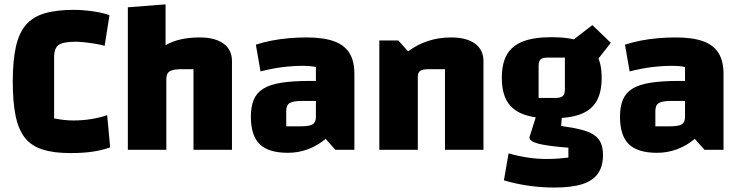

<svg xmlns="http://www.w3.org/2000/svg" viewBox="-20 -685 3383 878"><path d="M483.8 -11Q446 2.2 403 8.6Q359.9 15 301.6 15Q225.5 15 174.6 -1.3Q123.6 -17.5 94 -54.8Q64.5 -92 51.4 -155.2Q38.4 -218.3 38.4 -312Q38.4 -406.2 52.3 -469.7Q66.2 -533.2 97.9 -570.5Q129.6 -607.7 183.7 -623.9Q237.8 -640 319.2 -640Q346.3 -640 377.6 -636.7Q408.9 -633.5 436.9 -627.8Q464.9 -622.2 480.6 -615.2L458.5 -475.4Q438.1 -481.4 413 -485.4Q388 -489.4 364.8 -491.8Q341.6 -494.2 325.3 -494.2Q270.4 -494.2 248.9 -479.9Q227.5 -465.7 227.5 -422.8V-143.8Q249.7 -139.1 271.8 -136.6Q294 -134.1 316.1 -134.1Q357.3 -134.1 398.1 -140.7Q438.8 -147.4 470 -158.4Z M564.6 0V-651.7L737.1 -665V-478.4Q769.1 -496.8 808.3 -505.3Q847.6 -513.8 892.8 -513.8Q963.5 -513.8 1002.2 -485.5Q1040.8 -457.1 1040.8 -406V0H864.8V-368.7H813.4Q772 -368.7 756.3 -359Q740.6 -349.3 740.6 -322.9V0Z M1296.9 13.8Q1208.1 13.8 1167.6 -25.6Q1127.2 -65.1 1127.2 -151.4Q1127.2 -198.1 1140.6 -229.6Q1154 -261.1 1184.7 -279.9Q1215.3 -298.6 1267.6 -306.8Q1319.9 -315 1398.2 -315H1454.6V-223.4H1360.8Q1319.8 -223.4 1304.4 -213.6Q1288.9 -203.9 1288.9 -177.5V-107.3H1353Q1393.9 -107.3 1409.2 -116.2Q1424.6 -125.2 1424.6 -150.1V-378.2Q1404.3 -383.9 1362.4 -383.9Q1318.8 -383.9 1271.2 -377.9Q1223.7 -371.9 1171.3 -358.4L1150 -480.8Q1184.8 -492 1222.8 -499.4Q1260.7 -506.8 1301.1 -510.3Q1341.6 -513.8 1381.6 -513.8Q1458.8 -513.8 1506.9 -496.5Q1555 -479.2 1577.8 -442.6Q1600.6 -406 1600.6 -347.2V0H1513.6L1469.1 -50Q1432.3 -19 1388.4 -2.6Q1344.6 13.8 1296.9 13.8Z M1714.6 0V-500H1801.6L1846.1 -450Q1888.7 -481.8 1937.9 -497.8Q1987 -513.8 2042.8 -513.8Q2113.5 -513.8 2152.2 -485.5Q2190.8 -457.1 2190.8 -406V0H2014.8V-368.7H1940.6Q1912.9 -368.7 1901.8 -360.9Q1890.6 -353.1 1890.6 -333.5V0Z M2502.2 -143.7Q2422.1 -143.7 2371.8 -163Q2321.4 -182.3 2298.1 -223Q2274.8 -263.8 2274.8 -329.2Q2274.8 -394.7 2298.1 -435.4Q2321.4 -476.2 2371.8 -495.6Q2422.1 -515 2502.2 -515Q2584 -515 2634.3 -496Q2684.5 -477 2707.9 -436.2Q2731.4 -395.4 2731.4 -329.2Q2731.4 -263.3 2708 -222.4Q2684.7 -181.5 2634.4 -162.6Q2584 -143.7 2502.2 -143.7ZM2443 -237.1H2519.8Q2544.1 -237.1 2553.7 -246Q2563.2 -255 2563.2 -276.3V-421.6H2484.8Q2461.3 -421.6 2452.1 -413.5Q2443 -405.3 2443 -382.4ZM2737.4 24.6Q2737.4 75.9 2714.2 108.8Q2691 141.8 2642.2 157.2Q2593.4 172.6 2514.8 172.6Q2454.7 172.6 2396.4 164.2Q2338 155.8 2284.3 139.6L2305.7 16.4Q2352.1 29.4 2394.8 35.7Q2437.5 42 2480.1 42Q2508.2 42 2532 40.2Q2555.8 38.5 2579.2 35.5V-9.6Q2483.3 -17.1 2442.2 -27.9Q2401.1 -38.6 2401.1 -57.2L2436.4 -169.1L2550.6 -167.6L2546.1 -109Q2603 -101.2 2640.2 -91.4Q2677.3 -81.6 2698.3 -66.6Q2719.3 -51.6 2728.3 -29.5Q2737.4 -7.5 2737.4 24.6ZM2683.4 -374.7 2592.5 -496.1 2688.9 -570.2 2773.1 -489.3Z M2984.9 13.8Q2896.1 13.8 2855.6 -25.6Q2815.2 -65.1 2815.2 -151.4Q2815.2 -198.1 2828.6 -229.6Q2842 -261.1 2872.7 -279.9Q2903.3 -298.6 2955.6 -306.8Q3007.9 -315 3086.2 -315H3142.6V-223.4H3048.8Q3007.8 -223.4 2992.4 -213.6Q2976.9 -203.9 2976.9 -177.5V-107.3H3041Q3081.9 -107.3 3097.2 -116.2Q3112.6 -125.2 3112.6 -150.1V-378.2Q3092.3 -383.9 3050.4 -383.9Q3006.8 -383.9 2959.2 -377.9Q2911.7 -371.9 2859.3 -358.4L2838 -480.8Q2872.8 -492 2910.8 -499.4Q2948.7 -506.8 2989.1 -510.3Q3029.6 -513.8 3069.6 -513.8Q3146.8 -513.8 3194.9 -496.5Q3243 -479.2 3265.8 -442.6Q3288.6 -406 3288.6 -347.2V0H3201.6L3157.1 -50Q3120.3 -19 3076.4 -2.6Q3032.6 13.8 2984.9 13.8Z"/></svg>

Font: Changa
Style: Regular
Weight: 400
Designer: Eduardo Rodriguez Tunni
Foundry: Eduardo Rodriguez Tunni
Version: Version 3.003